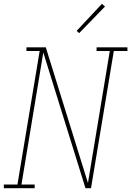

<svg xmlns="http://www.w3.org/2000/svg" viewBox="-38 -982 685 1002"><path d="M-18 0V-19H53L169 -716H100V-735H201L421 -27L535 -716H466V-735H627V-716H556L437 0H408L188 -708L74 -19H143V0ZM375 -809 362 -821 494 -962 510 -948Z"/></svg>

Font: Iosevka Slab ThExObl
Style: Regular
Weight: 100
Width: 7
Italic angle: -9°
Monospace: yes
Designer: Belleve Invis
Foundry: Belleve Invis
Version: Version 11.1.1; ttfautohint (v1.8.3)